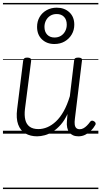

<svg xmlns="http://www.w3.org/2000/svg" viewBox="-20 -905 686 1300"><path d="M231 18Q186 18 152 -1.5Q118 -21 103 -62Q88 -103 96 -166L137 -495Q139 -506 145 -510.5Q151 -515 164 -515Q179 -515 185.5 -510Q192 -505 191 -494L149 -167Q144 -124 151.5 -93.5Q159 -63 181 -47Q203 -31 240 -31Q270 -31 300 -43.5Q330 -56 358.5 -82.5Q387 -109 411 -151.5Q435 -194 453 -254L482 -496Q483 -507 489.5 -511Q496 -515 510 -515Q524 -515 530.5 -510.5Q537 -506 535 -495L487 -100Q484 -78 486 -62Q488 -46 496.5 -38Q505 -30 520 -30Q533 -30 545 -36.5Q557 -43 568.5 -54.5Q580 -66 590 -80Q595 -87 602 -88Q609 -89 618 -83Q626 -78 627.5 -70.5Q629 -63 624 -57Q613 -37 595.5 -20Q578 -3 557 7.5Q536 18 511 18Q490 18 474.5 11Q459 4 449 -9Q439 -22 435 -41Q431 -60 433 -84L437 -133Q417 -90 391.5 -61Q366 -32 338.5 -14.5Q311 3 283.5 10.5Q256 18 231 18ZM348 -607Q297 -607 264 -638.5Q231 -670 231 -723Q231 -760 248 -789.5Q265 -819 295.5 -836Q326 -853 364 -853Q416 -853 449.5 -822Q483 -791 483 -738Q483 -701 465.5 -671.5Q448 -642 418 -624.5Q388 -607 348 -607ZM349 -651Q374 -651 392.5 -662.5Q411 -674 421.5 -694Q432 -714 432 -738Q432 -772 413.5 -791Q395 -810 364 -810Q339 -810 320.5 -798.5Q302 -787 291.5 -767Q281 -747 281 -723Q281 -690 299.5 -670.5Q318 -651 349 -651ZM0 365H646V375H0ZM0 -20H646V0H0ZM0 -505H646V-500H0ZM0 -885H646V-875H0Z"/></svg>

Font: Playwrite GB J Guides
Style: Italic
Weight: 400
Italic angle: -7.01216°
Designer: Veronika Burian, José Scaglione
Foundry: TypeTogether
Version: Version 1.003